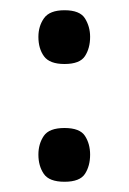

<svg xmlns="http://www.w3.org/2000/svg" viewBox="-20 -393 252 375"><path d="M106 -38Q76 -38 65.5 -53.5Q55 -69 55 -91Q55 -112 65.5 -127.5Q76 -143 106 -143Q136 -143 146 -127.5Q156 -112 156 -91Q156 -69 146 -53.5Q136 -38 106 -38ZM106 -268Q77 -268 66 -283Q55 -298 55 -321Q55 -342 66 -357.5Q77 -373 106 -373Q136 -373 146 -357Q156 -341 156 -321Q156 -299 146 -283.5Q136 -268 106 -268Z"/></svg>

Font: Darker Grotesque SemiBold
Style: Regular
Weight: 600
Designer: Gabriel Lam
Foundry: TypeRant
Version: Version 1.000;gftools[0.9.28]